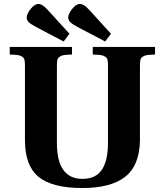

<svg xmlns="http://www.w3.org/2000/svg" viewBox="-20 -927 826 962"><path d="M28.8 -653.8V-691.9H340.8V-653.8Q313 -652.8 300 -650.9Q287.1 -648.9 278.1 -642.3Q269 -635.7 267.1 -625.7Q265.1 -615.7 265.1 -595.2V-210.9Q265.1 -30.8 393.1 -30.8Q460 -30.8 490.5 -76.7Q521 -122.6 521 -210.9V-595.2Q521 -615.7 519 -625.7Q517.1 -635.7 508.1 -642.3Q499 -648.9 485.8 -650.9Q472.7 -652.8 444.8 -653.8V-691.9H756.8V-653.8Q729 -652.8 716.1 -650.9Q703.1 -648.9 694.1 -642.3Q685.1 -635.7 683.1 -625.7Q681.2 -615.7 681.2 -595.2V-225.1Q679.7 -98.6 607.7 -41.7Q535.6 15.1 393.1 15.1Q241.7 15.1 173.3 -40.8Q105 -96.7 105 -225.1V-595.2Q105 -615.7 103 -625.7Q101.1 -635.7 92 -642.3Q83 -648.9 69.8 -650.9Q56.6 -652.8 28.8 -653.8ZM321.8 -838.9Q321.8 -857.4 341.6 -882.3Q361.3 -907.2 380.9 -907.2Q389.2 -907.2 398.9 -901.6Q408.7 -896 414.6 -890.1Q420.4 -884.3 431.2 -873L536.1 -757.8L506.8 -719.2L370.1 -791Q343.3 -805.2 332.5 -815.4Q321.8 -825.7 321.8 -838.9ZM113.8 -838.9Q113.8 -857.4 133.5 -882.3Q153.3 -907.2 172.9 -907.2Q181.2 -907.2 190.9 -901.6Q200.7 -896 206.5 -890.1Q212.4 -884.3 223.1 -873L328.1 -757.8L298.8 -719.2L162.1 -791Q135.3 -805.2 124.5 -815.4Q113.8 -825.7 113.8 -838.9Z"/></svg>

Font: Linguistics Pro
Style: Bold
Weight: 700
Designer: Stefan Peev, Context Ltd
Foundry: Stefan Peev, Context Ltd
Version: Version 001.000